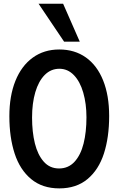

<svg xmlns="http://www.w3.org/2000/svg" viewBox="-20 -1002 640 1036"><path d="M30.5 -375Q30.5 -484.5 63.2 -565.8Q96 -647 156.8 -691Q217.5 -735 300 -735Q383 -735 443.5 -692Q504 -649 536.5 -568Q569 -487 569 -376.5Q569 -261.5 540.8 -173.8Q512.5 -86 452.2 -35.8Q392 14.5 300 14.5Q208.5 14.5 148 -35.8Q87.5 -86 59 -173.5Q30.5 -261 30.5 -375ZM446.5 -369Q446.5 -442.5 429.2 -502.2Q412 -562 378.8 -596.5Q345.5 -631 300.5 -631Q254.5 -631 221.2 -597.5Q188 -564 170.5 -504.5Q153 -445 153 -367.5Q153 -290 168.2 -228.2Q183.5 -166.5 216 -129.8Q248.5 -93 298.5 -93Q349 -93 382.2 -129.2Q415.5 -165.5 431 -227.5Q446.5 -289.5 446.5 -369ZM188 -982H320.5L410.5 -777H326Z"/></svg>

Font: JuliaMono SemiBold
Style: Regular
Weight: 600
Monospace: yes
Designer: cormullion
Foundry: corm
Version: Version 0.055; ttfautohint (v1.8.4)